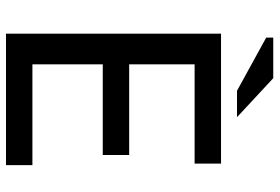

<svg xmlns="http://www.w3.org/2000/svg" viewBox="-162 -748 910 625"><g transform="rotate(90 292.5 -435.0)"><path d="M89 -700H512V-614H189V-401H484V-315H189V-86H517V0H89ZM361 -752H275L102 -847V-870H234Z"/></g></svg>

Font: PT Sans Caption
Style: Regular
Weight: 400
Designer: A.Korolkova, O.Umpeleva, V.Yefimov
Foundry: ParaType Ltd
Version: Version 2.004W OFL